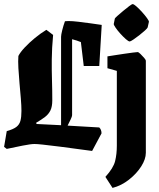

<svg xmlns="http://www.w3.org/2000/svg" viewBox="-21 -725 779 940"><path d="M239 -554Q233 -489 232.5 -434.5Q232 -380 233.5 -331.5Q235 -283 235 -234Q235 -203 226 -184.5Q217 -166 199.5 -152.5Q182 -139 156 -124L158 -118L278 -112V-545Q278 -554 283.5 -576.5Q289 -599 297 -621Q303 -622 314 -622Q334 -622 362.5 -618.5Q391 -615 421 -611Q451 -607 477 -603L465 -402H389L375 -519Q366 -523 354.5 -526.5Q343 -530 332 -533V-161Q332 -155 325 -140.5Q318 -126 310 -110L465 -101Q476 -90 476 -72L430 14Q329 0 272.5 -7Q216 -14 188.5 -17Q161 -20 148 -20Q130 -20 89.5 -12Q49 -4 12 4L-1 -6L12 -83Q44 -92 59 -103.5Q74 -115 79 -133.5Q84 -152 84 -182Q84 -207 81 -243Q78 -279 74.5 -317.5Q71 -356 69 -391.5Q67 -427 69 -451Q78 -469 100 -492.5Q122 -516 150 -539Q178 -562 206 -579ZM541 -633Q541 -636 553.5 -647Q566 -658 582 -671.5Q598 -685 611.5 -695Q625 -705 628 -705Q634 -705 647 -693.5Q660 -682 674.5 -666Q689 -650 699 -636Q709 -622 708 -618L702 -591Q701 -587 689 -576Q677 -565 661 -552.5Q645 -540 631.5 -531Q618 -522 614 -522Q608 -522 595 -533.5Q582 -545 568 -560.5Q554 -576 544.5 -590Q535 -604 536 -608ZM530 195 495 141Q534 98 542.5 64Q551 30 551 -12V-378L505 -391V-449Q518 -451 540 -454.5Q562 -458 586 -461.5Q610 -465 629 -467.5Q648 -470 653 -470Q657 -470 666.5 -461Q676 -452 684.5 -442Q693 -432 693 -428V23Q693 54 670.5 89.5Q648 125 610.5 154.5Q573 184 530 195Z"/></svg>

Font: Grenze Gotisch ExtraBold
Style: Regular
Weight: 800
Designer: Renata Polastri
Foundry: Omnibus-Type
Version: Version 1.001